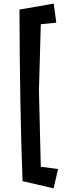

<svg xmlns="http://www.w3.org/2000/svg" viewBox="-20 -807 352 1064"><path d="M105 196.8Q89.8 -191.9 87.9 -753.9L277.8 -787.1L292 -681.2L206.1 -672.9L195.8 -305.2L206.1 117.2L301.8 129.9L276.9 236.8Z"/></svg>

Font: Passero One
Style: Regular
Weight: 400
Designer: Viktoriya Grabowska
Foundry: Viktoriya Grabowska
Version: Version 1.003